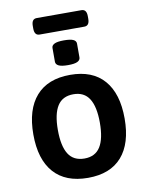

<svg xmlns="http://www.w3.org/2000/svg" viewBox="-93 -913 755 986"><g transform="rotate(-10 284.5 -420.0)"><path d="M168 -761Q141 -761 141 -797V-811Q141 -847 168 -847H401Q428 -847 428 -811V-797Q428 -761 401 -761ZM285 -581Q251 -581 236 -588.5Q221 -596 221 -610V-682Q221 -695 236 -702.5Q251 -710 285 -710Q319 -710 334 -703Q349 -696 349 -682V-610Q349 -596 334 -588.5Q319 -581 285 -581ZM286 7Q169 7 108 -62Q47 -131 47 -261Q47 -391 108 -460.5Q169 -530 286 -530Q402 -530 462.5 -460.5Q523 -391 523 -261Q523 -131 462.5 -62Q402 7 286 7ZM285 -94Q341 -94 367.5 -136Q394 -178 394 -262Q394 -345 367.5 -387Q341 -429 285 -429Q228 -429 201.5 -387Q175 -345 175 -262Q175 -178 201.5 -136Q228 -94 285 -94Z"/></g></svg>

Font: Asap SemiBold
Style: Regular
Weight: 600
Designer: Pablo Cosgaya
Foundry: Omnibus-Type
Version: Version 3.001; ttfautohint (v1.8.3)